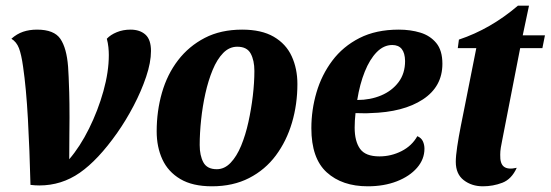

<svg xmlns="http://www.w3.org/2000/svg" viewBox="-20 -634 1933 674"><path d="M118 17Q103 17 87 15Q84 -107 78 -216Q72 -325 61 -400Q55 -443 46.5 -465Q38 -487 20 -498Q39 -515 61 -522.5Q83 -530 110 -530Q170 -530 192 -497.5Q214 -465 219 -400Q220 -385 221 -364Q222 -343 223 -309Q224 -275 224 -221Q224 -193 223.5 -157Q223 -121 223 -75Q261 -119 292.5 -182.5Q324 -246 343 -314Q362 -382 362 -441Q362 -454 360.5 -468.5Q359 -483 355 -498Q368 -512 390 -521Q412 -530 438 -530Q471 -530 490.5 -512.5Q510 -495 510 -455Q510 -415 493 -364.5Q476 -314 449 -262.5Q422 -211 391 -167Q324 -72 260 -27.5Q196 17 118 17Z M724 20Q656 20 613 -5.5Q570 -31 550 -74.5Q530 -118 530 -173Q530 -244 548.5 -308.5Q567 -373 605 -422.5Q643 -472 699 -501Q755 -530 830 -530Q898 -530 941 -505Q984 -480 1004 -436.5Q1024 -393 1024 -339Q1024 -268 1005 -203.5Q986 -139 948.5 -88.5Q911 -38 854.5 -9Q798 20 724 20ZM741 -40Q768 -40 789.5 -62.5Q811 -85 826.5 -122.5Q842 -160 852 -205.5Q862 -251 867.5 -297.5Q873 -344 873 -385Q873 -422 860 -446Q847 -470 813 -470Q785 -470 763.5 -448Q742 -426 726.5 -388.5Q711 -351 701 -306Q691 -261 686 -213.5Q681 -166 681 -125Q681 -88 694 -64Q707 -40 741 -40Z M1271 20Q1181 20 1127 -29Q1073 -78 1073 -184Q1073 -248 1091 -309.5Q1109 -371 1146.5 -421Q1184 -471 1242 -500.5Q1300 -530 1380 -530Q1421 -530 1455.5 -519.5Q1490 -509 1511.5 -483Q1533 -457 1533 -410Q1533 -330 1464.5 -285Q1396 -240 1280 -237Q1268 -236 1253.5 -236.5Q1239 -237 1228 -237Q1225 -210 1225 -186Q1225 -138 1244 -111.5Q1263 -85 1312 -85Q1353 -85 1389.5 -103.5Q1426 -122 1445 -156Q1459 -150 1464.5 -138Q1470 -126 1470 -112Q1470 -75 1444 -45Q1418 -15 1373 2.5Q1328 20 1271 20ZM1234 -283Q1280 -283 1318 -299Q1356 -315 1379 -345.5Q1402 -376 1402 -420Q1401 -476 1357 -476Q1327 -476 1302.5 -451Q1278 -426 1260.5 -382.5Q1243 -339 1234 -283Z M1675 20Q1636 20 1608 -1.5Q1580 -23 1580 -66Q1580 -86 1585 -119.5Q1590 -153 1597.5 -191Q1605 -229 1612 -263.5Q1619 -298 1623 -319L1652 -465H1587L1591 -495Q1702 -532 1798 -614H1837L1815 -510H1893L1884 -465H1806L1743 -142Q1740 -128 1738 -115.5Q1736 -103 1736 -91Q1735 -59 1749.5 -48.5Q1764 -38 1794 -45Q1776 -5 1743.5 7.5Q1711 20 1675 20Z"/></svg>

Font: Sansita Swashed SemiBold
Style: Regular
Weight: 600
Designer: Pablo Cosgaya
Foundry: Omnibus-Type
Version: Version 1.003; ttfautohint (v1.8.3)